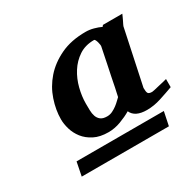

<svg xmlns="http://www.w3.org/2000/svg" viewBox="-95 -790 612 599"><g transform="rotate(-30 210.5 -490.5)"><path d="M296.9 -619.1Q297.4 -620.6 296.9 -625.2Q296.4 -629.9 294.9 -635Q293.5 -640.1 291.5 -644Q289.6 -647.9 287.1 -647.9Q255.4 -647.9 232.7 -632.8Q210 -617.7 195.1 -594.2Q180.2 -570.8 173.1 -542.7Q166 -514.6 166 -488.8Q166 -477.1 166.3 -464.8Q166.5 -452.6 169.9 -442.9Q173.3 -433.1 181.2 -427Q189 -420.9 204.1 -420.9Q214.4 -420.9 223.4 -425.3Q232.4 -429.7 240.2 -435.5Q248 -441.4 253.9 -447.3Q259.8 -453.1 263.2 -456.1Q265.6 -467.8 267.1 -474.1Q268.6 -480.5 269.8 -486.3Q271 -492.2 272.5 -500Q273.9 -507.8 276.9 -522Q279.8 -536.1 284.7 -559.3Q289.6 -582.5 296.9 -619.1ZM355 -297.9H41L50.8 -347.2H365.2ZM420.9 -400.9Q398.4 -392.6 372.6 -384.3Q346.7 -376 321.8 -376Q278.8 -376 267.1 -402.8Q250 -392.6 227.8 -384.3Q205.6 -376 183.1 -376Q152.8 -376 131.8 -386.7Q110.8 -397.5 98.1 -413.8Q85.4 -430.2 79.8 -449.2Q74.2 -468.3 74.2 -484.9Q74.2 -518.6 86.2 -554Q98.1 -589.4 123 -617.9Q147.9 -646.5 186.3 -664.8Q224.6 -683.1 276.9 -683.1Q291 -683.1 305.4 -679.2Q319.8 -675.3 331.1 -669.9L335 -674.8H404.8Q402.8 -670.4 400.4 -665Q397.9 -659.7 395.5 -654.5Q393.1 -649.4 390.9 -645.3Q388.7 -641.1 388.2 -639.2L346.2 -440.9Q346.2 -427.2 349.1 -422.1Q352.1 -417 363.8 -417Q365.2 -417 373.3 -418.7Q381.3 -420.4 391.1 -422.9Q400.9 -425.3 409.7 -427.2Q418.5 -429.2 420.9 -430.2Z"/></g></svg>

Font: Charis SIL APac
Style: Bold Italic
Weight: 700
Italic angle: -11°
Foundry: SIL International
Version: Version 5.000